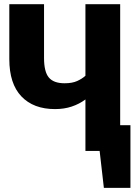

<svg xmlns="http://www.w3.org/2000/svg" viewBox="-20 -731 655 930"><path d="M611.8 -124.6V179H483.1L462.6 0H393.8V-249.2Q364.1 -227.2 327.4 -214.9Q290.8 -202.6 246.7 -202.6Q142.1 -202.6 83.6 -264.1Q25.1 -325.6 25.1 -444.6V-710.8H193.3V-450.3Q193.3 -383.1 216.7 -355.4Q240 -327.7 292.8 -327.7Q329.7 -327.7 353.6 -338.5Q377.4 -349.2 393.8 -364.1V-710.8H562.1V-124.6Z"/></svg>

Font: FiraCode Nerd Font
Style: Bold
Weight: 700
Designer: Carrois Corporate, Edenspiekermann AG, Nikita Prokopov
Foundry: Carrois Corporate, Edenspiekermann AG, Nikita Prokopov
Version: Version 6.002;Nerd Fonts 2.1.0